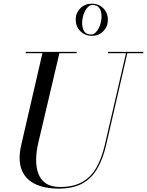

<svg xmlns="http://www.w3.org/2000/svg" viewBox="-20 -1040 822 1074"><path d="M309 15Q227.5 15 173.8 -12Q120 -39 100 -93.5Q80 -148 99 -230L219 -750H314L194 -240Q183 -193 182.2 -149.2Q181.5 -105.5 194 -70.2Q206.5 -35 236.5 -14.5Q266.5 6 316.5 6Q390 6 439.2 -21.5Q488.5 -49 518.8 -101.8Q549 -154.5 566.5 -230L686.5 -750H694L574 -230Q556 -151.5 524.2 -96.8Q492.5 -42 440.2 -13.5Q388 15 309 15ZM124 -742.5V-750H409V-742.5ZM584 -742.5V-750H781.5V-742.5ZM493.5 -839.5Q455.5 -839.5 429.5 -865.5Q403.5 -891.5 403.5 -929.5Q403.5 -968 429.5 -993.8Q455.5 -1019.5 493.5 -1019.5Q532 -1019.5 557.8 -993.8Q583.5 -968 583.5 -929.5Q583.5 -891.5 557.8 -865.5Q532 -839.5 493.5 -839.5ZM489.5 -847Q502.5 -847 513.2 -856.8Q524 -866.5 531.8 -881.5Q539.5 -896.5 543.8 -913.8Q548 -931 548 -946.5Q548 -977 536.2 -994.5Q524.5 -1012 497.5 -1012Q484.5 -1012 473.8 -1002.5Q463 -993 455.2 -977.8Q447.5 -962.5 443.5 -945.2Q439.5 -928 439.5 -912.5Q439.5 -882 451.2 -864.5Q463 -847 489.5 -847Z"/></svg>

Font: Bodoni Moda 28pt
Style: Italic
Weight: 400
Italic angle: -13°
Designer: Owen Earl
Foundry: indestructible type
Version: Version 2.004